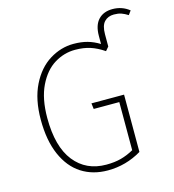

<svg xmlns="http://www.w3.org/2000/svg" viewBox="-120 -919 931 1029"><g transform="rotate(-15 345.5 -404.5)"><path d="M691 -787 675 -765Q656 -777 639 -783Q622 -789 598 -789Q565 -789 545 -768Q525 -747 525 -699V-631L507 -610Q469 -636 432 -648Q395 -660 348 -660Q287 -660 233 -627Q179 -594 144.5 -523Q110 -452 110 -345Q110 -186 175 -104Q240 -22 352 -22Q398 -22 433.5 -31.5Q469 -41 505 -61V-328H363L359 -360H540V-42Q453 10 352 10Q269 10 206.5 -30Q144 -70 109 -150Q74 -230 74 -345Q74 -458 113 -536.5Q152 -615 215 -654Q278 -693 348 -693Q391 -693 425 -683.5Q459 -674 491 -654V-699Q491 -758 519.5 -788.5Q548 -819 598 -819Q651 -819 691 -787Z"/></g></svg>

Font: FiraGO UltraLight
Style: Regular
Weight: 200
Designer: bBox Type
Foundry: bBox Type GmbH
Version: Version 1.001